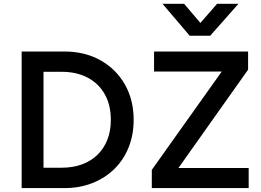

<svg xmlns="http://www.w3.org/2000/svg" viewBox="-20 -964 1336 984"><path d="M91 0V-700H310Q414.5 -700 494.5 -655.2Q574.5 -610.5 619.8 -531.5Q665 -452.5 665 -349.5Q665 -273 639.2 -208.8Q613.5 -144.5 566 -98Q518.5 -51.5 453.5 -25.8Q388.5 0 310 0ZM203 -104.5H296.5Q353 -104.5 399.2 -121.2Q445.5 -138 478.8 -170Q512 -202 530 -247.2Q548 -292.5 548 -349.5Q548 -426 516.8 -481.2Q485.5 -536.5 429 -566.2Q372.5 -596 296.5 -596H203ZM758 0V-93.5L1116.5 -597.5H769.5V-700H1251.5V-607L894.5 -103H1254.5V0ZM952 -781 813 -944.5H923.5L1007 -846.5L1092.5 -944.5H1202L1057.5 -781Z"/></svg>

Font: Geologica Roman
Style: Regular
Weight: 400
Designer: Sindre Bremnes, Frode Helland
Foundry: Monokrom Skriftforlag AS
Version: Version 1.010;gftools[0.9.28]